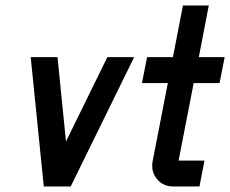

<svg xmlns="http://www.w3.org/2000/svg" viewBox="-20 -676 834 696"><path d="M369.1 -468.8H466.3L236.3 0H138.7L91.3 -468.8H188.5L219.2 -163.1Z M627.4 -93.8H721.2L703.1 0H609.4Q570.3 0 548.3 -27.8Q531.7 -48.3 531.7 -75.2Q531.7 -84 533.7 -93.8L588.4 -375H494.6L513.2 -468.8H606.9L643.1 -656.2H736.8L700.7 -468.8H794.4L775.9 -375H682.1Z"/></svg>

Font: Lambda
Style: Italic
Weight: 400
Italic angle: -11°
Designer: GGBotNet
Version: 0.22